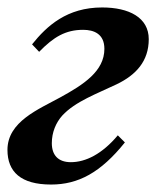

<svg xmlns="http://www.w3.org/2000/svg" viewBox="-28 -481 419 515"><path d="M77 -342C116 -382 148 -401 195 -401C224 -401 252 -390 252 -350C252 -290 196 -254 134 -220C76 -188 -8 -155 -8 -79C-8 -20 28 14 109 14C182 14 242 -18 307 -99L288 -118C246 -68 202 -46 162 -46C128 -46 111 -65 111 -97C111 -126 122 -152 139 -171C174 -209 233 -230 285 -255C337 -280 371 -317 371 -376C371 -434 318 -461 246 -461C152 -461 98 -412 58 -362Z"/></svg>

Font: XITS
Style: Bold Italic
Weight: 700
Italic angle: -16.33°
Designer: MicroPress Inc., with final additions and corrections provided by Coen Hoffman, Elsevier (retired)
Version: Version 1.302